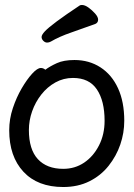

<svg xmlns="http://www.w3.org/2000/svg" viewBox="-20 -733 540 771"><path d="M184 -566Q177 -562 169 -562Q161 -562 154 -569Q147 -576 147 -584.5Q147 -593 160 -607Q187 -636 300 -711Q303 -713 309 -713Q321 -713 335.5 -702.5Q350 -692 362 -678.5Q374 -665 374 -654Q374 -642 363 -637Q314 -619 266 -602.5Q218 -586 184 -566ZM279 -492Q338 -492 383.5 -462.5Q429 -433 454 -378.5Q479 -324 479 -248Q479 -199 463 -152.5Q447 -106 416 -67Q385 -28 339 -5Q293 18 234 18Q131 18 74 -43.5Q17 -105 17 -210Q17 -255 31.5 -298.5Q46 -342 67 -378Q88 -414 109 -437Q130 -460 144 -460Q154 -460 162 -453Q181 -467 208.5 -479.5Q236 -492 279 -492ZM234 -55Q281 -55 318 -80Q355 -105 377.5 -149Q400 -193 400 -248Q400 -328 369 -374Q338 -420 273 -420Q235 -420 202.5 -402Q170 -384 146 -353.5Q122 -323 109 -286Q96 -249 96 -211Q96 -133 132 -94Q168 -55 234 -55Z"/></svg>

Font: Moon Stars Kai HW
Style: Bold
Weight: 700
Designer: GuiWonder
Version: Version 1.101